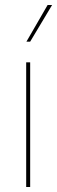

<svg xmlns="http://www.w3.org/2000/svg" viewBox="-20 -750 229 770"><path d="M101 -500V0H85V-500ZM171 -730H189L101 -583H86Z"/></svg>

Font: Work Sans Thin
Style: Regular
Weight: 250
Designer: Wei Huang
Foundry: Wei Huang
Version: Version 2.012